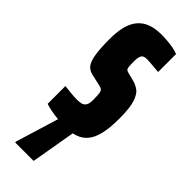

<svg xmlns="http://www.w3.org/2000/svg" viewBox="-237 -542 756 756"><g transform="rotate(45 140.5 -164.0)"><path d="M139 8Q121 8 100.5 6Q80 4 61 0.5Q42 -3 28 -8V-107Q35 -106 44.5 -105Q54 -104 64 -103Q74 -102 83 -101.5Q92 -101 99 -101Q109 -101 119.5 -103Q130 -105 137 -114Q144 -123 144 -145Q144 -171 142 -182.5Q140 -194 134.5 -197.5Q129 -201 119 -203L71 -214Q53 -218 42 -231Q31 -244 25.5 -274.5Q20 -305 20 -361Q20 -403 28 -432.5Q36 -462 52.5 -481Q69 -500 94 -509Q119 -518 153 -518Q169 -518 186 -516.5Q203 -515 219 -512Q235 -509 247 -504V-404Q237 -405 224.5 -406Q212 -407 201 -408Q190 -409 181 -409Q169 -409 162.5 -405.5Q156 -402 153 -393Q150 -384 150 -369Q150 -347 151 -337Q152 -327 156 -324Q160 -321 167 -319L202 -310Q218 -306 233.5 -295.5Q249 -285 259 -255.5Q269 -226 269 -166Q269 -115 261 -81Q253 -47 236.5 -27.5Q220 -8 196 0Q172 8 139 8ZM45 190V185L107 -18H183V-13L148 190Z"/></g></svg>

Font: Saira UltraCondensed Black
Style: Regular
Weight: 900
Width: 1
Designer: Hector Gatti with collaboration of the Omnibus-Type team
Foundry: Omnibus-Type
Version: Version 1.101